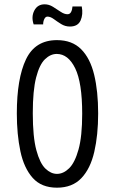

<svg xmlns="http://www.w3.org/2000/svg" viewBox="-20 -858 533 890"><path d="M244 12Q172 12 131.5 -33.5Q91 -79 74.5 -157Q58 -235 58 -332Q58 -494 100.5 -583Q143 -672 244 -672Q314 -672 356 -630Q398 -588 416.5 -511.5Q435 -435 435 -332Q435 -232 417 -154Q399 -76 357 -32Q315 12 244 12ZM244 -52Q274 -52 300.5 -78Q327 -104 344 -165Q361 -226 361 -331Q361 -475 328.5 -541.5Q296 -608 243 -608Q214 -608 188.5 -583.5Q163 -559 147.5 -499Q132 -439 132 -333Q132 -223 148.5 -162Q165 -101 190.5 -76.5Q216 -52 244 -52ZM304 -735Q282 -735 263.5 -746.5Q245 -758 229.5 -769.5Q214 -781 200 -781Q191 -781 185.5 -770Q180 -759 180 -745H136Q124 -780 139 -809Q154 -838 187 -838Q207 -838 225.5 -826.5Q244 -815 261 -803.5Q278 -792 293 -792Q304 -792 309.5 -802.5Q315 -813 316 -828H359Q366 -791 353.5 -763Q341 -735 304 -735Z"/></svg>

Font: Bricolage Grotesque 12pt Condensed Light
Style: Regular
Weight: 300
Width: 3
Designer: Mathieu Triay
Foundry: Atelier Triay
Version: Version 1.001; ttfautohint (v1.8.4.7-5d5b);gftools[0.9.33.de